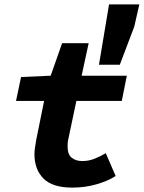

<svg xmlns="http://www.w3.org/2000/svg" viewBox="-20 -843 655 875"><path d="M310 12Q219 12 178 -29.5Q137 -71 137 -140Q137 -155 139.5 -170Q142 -185 145 -205L181 -383H53L76 -492L211 -498L263 -646H384L352 -498H558L535 -383H328L292 -212Q289 -199 288.5 -191Q288 -183 288 -175Q288 -139 307 -124Q326 -109 355 -109Q385 -109 413 -120.5Q441 -132 462 -145L507 -41Q474 -19 421 -3.5Q368 12 310 12ZM431 -548 477 -823H615L592 -722L526 -548Z"/></svg>

Font: Source Code Pro ExtraLight ExtraBold
Style: Italic
Weight: 800
Italic angle: -11°
Monospace: yes
Version: Version 1.016;hotconv 1.0.116;makeotfexe 2.5.65601